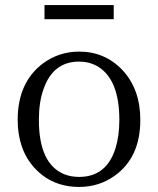

<svg xmlns="http://www.w3.org/2000/svg" viewBox="-20 -735 634 769"><path d="M296.9 13.7Q187.5 13.7 117.2 -63.5Q50.8 -137.7 50.8 -254.9Q50.8 -404.3 151.4 -480.5Q215.8 -528.3 296.9 -528.3Q400.4 -528.3 470.7 -454.1Q542 -377 542 -254.9Q542 -104.5 439.5 -31.2Q377 13.7 296.9 13.7ZM296.9 -26.4Q406.2 -26.4 442.4 -140.6Q458 -190.4 458 -254.9Q458 -418 370.1 -469.7Q336.9 -488.3 296.9 -488.3Q192.4 -488.3 154.3 -377.9Q135.7 -326.2 135.7 -254.9Q135.7 -79.1 237.3 -37.1Q264.6 -26.4 296.9 -26.4ZM158.2 -658.2V-714.8H435.5V-658.2Z"/></svg>

Font: GenYoMin JP Regular
Style: Regular
Weight: 400
Version: Version 1.001;PS 1;hotconv 16.6.51;makeotf.lib2.5.65220 DEVE